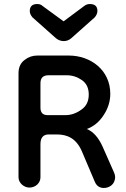

<svg xmlns="http://www.w3.org/2000/svg" viewBox="-20 -916 624 954"><path d="M165 -896C140 -896 128 -884 128 -861C128 -851 132 -841 141 -830L258 -726C281 -707 313 -707 334 -726L451 -830C460 -841 464 -851 464 -862C464 -885 451 -896 426 -896C416 -896 407 -893 398 -886L296 -810L192 -886C185 -893 176 -896 165 -896ZM126 16C157 16 181 -7 181 -35V-200C181 -232 195 -248 222 -248H262C314 -248 358 -229 386 -166L451 -13C460 8 475 18 496 18C521 18 552 2 552 -37C552 -44 550 -51 547 -58L490 -187C469 -234 442 -263 411 -275C445 -287 473 -310 495 -344C517 -377 528 -413 528 -450C528 -568 430 -640 322 -640H165C142 -640 121 -633 102 -618C82 -603 72 -581 72 -552V-35C72 -7 99 16 126 16ZM216 -344C193 -344 181 -356 181 -381V-502C181 -529 194 -542 221 -542H312C339 -542 364 -534 387 -518C410 -502 421 -478 421 -446C421 -413 409 -388 384 -371C359 -353 333 -344 306 -344Z"/></svg>

Font: Dongle
Style: Regular
Weight: 400
Designer: Yanghee Ryu
Foundry: Yanghee Ryu
Version: Version 2.000